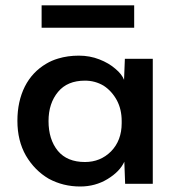

<svg xmlns="http://www.w3.org/2000/svg" viewBox="-20 -675 655 705"><path d="M159.2 -18.6Q107.4 -48.8 75.2 -103.5Q43.9 -158.2 43.9 -231.4Q43.9 -302.7 71.3 -357.4Q98.6 -411.1 150.4 -441.4Q169.9 -453.1 193.4 -460Q228.5 -470.7 269.5 -470.7Q309.6 -470.7 344.7 -457Q379.9 -443.4 404.3 -421.9Q427.7 -402.3 435.5 -381.8Q436.5 -407.2 438.5 -459Q463.9 -459 541 -459Q541 -344.7 541 0Q515.6 0 439.5 0Q438.5 -20.5 436.5 -81.1Q419.9 -44.9 375 -17.6Q330.1 9.8 274.4 9.8Q211.9 9.8 159.2 -18.6ZM387.7 -119.1Q426.8 -159.2 426.8 -222.7Q426.8 -225.6 426.8 -230.5Q426.8 -273.4 409.2 -306.6Q390.6 -340.8 360.4 -360.4Q329.1 -378.9 292 -378.9Q227.5 -378.9 193.4 -337.9Q158.2 -295.9 158.2 -230.5Q158.2 -163.1 192.4 -121.1Q226.6 -80.1 292 -80.1Q348.6 -80.1 387.7 -119.1ZM132.8 -655.3Q217.8 -655.3 472.7 -655.3Q472.7 -634.8 472.7 -573.2Q422.9 -573.2 274.4 -573.2Q238.3 -573.2 132.8 -573.2Q132.8 -593.8 132.8 -655.3Z"/></svg>

Font: Alata=Ham
Style: Regular
Weight: 400
Designer: Spyros Zevelakis, Eben Sorkin
Version: Version 1.004